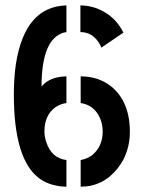

<svg xmlns="http://www.w3.org/2000/svg" viewBox="-20 -703 541 724"><path d="M230.5 1V-99.6Q173.8 -106.4 154.3 -168Q147.5 -187.5 147.5 -207Q147.5 -269.5 190.4 -299.8Q209 -311.5 230.5 -314.5V-415Q168 -414.1 136.7 -377Q136.7 -555.7 220.7 -580.1Q225.6 -581.1 230.5 -582V-682.6Q74.2 -678.7 40 -461.9Q32.2 -409.2 32.2 -346.7Q32.2 -97.7 130.9 -28.3Q171.9 0 230.5 1ZM284.2 1Q368.2 1 422.9 -67.4Q469.7 -126 469.7 -206.1Q469.7 -320.3 398.4 -377.9Q350.6 -415 284.2 -415V-314.5Q335.9 -306.6 357.4 -256.8Q367.2 -233.4 367.2 -207Q367.2 -152.3 329.1 -119.1Q308.6 -103.5 284.2 -99.6ZM362.3 -523.4 445.3 -580.1Q413.1 -645.5 343.8 -671.9Q313.5 -682.6 283.2 -682.6V-582Q326.2 -582 351.6 -543.9Q358.4 -534.2 362.3 -523.4Z"/></svg>

Font: Post No Bills Jaffna
Style: Bold
Weight: 700
Designer: Kosala Senevirathne, Siva Puranthara, Lasantha Premarathna, Tharique Azeez
Foundry: Mooniak
Version: Version 1.220 ; ttfautohint (v1.6)